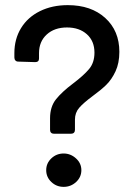

<svg xmlns="http://www.w3.org/2000/svg" viewBox="-20 -729 522 748"><path d="M175 -223V-268Q175 -313 198 -342Q221 -371 265 -404Q306 -435 327 -460Q348 -485 348 -524Q348 -569 318.5 -595.5Q289 -622 241 -622Q192 -622 162 -594.5Q132 -567 132 -522V-501Q132 -487 117 -487L51 -489Q44 -489 40 -493.5Q36 -498 36 -505V-522Q36 -577 62 -619.5Q88 -662 135.5 -685.5Q183 -709 244 -709Q335 -709 390 -659Q445 -609 445 -527Q445 -483 430 -451Q415 -419 394 -398.5Q373 -378 340 -354Q305 -328 288.5 -309Q272 -290 272 -263V-223Q272 -216 268 -212Q264 -208 257 -208H190Q183 -208 179 -212Q175 -216 175 -223ZM160 -66Q160 -93 180 -112Q200 -131 228 -131Q255 -131 276 -112Q297 -93 297 -66Q297 -39 276.5 -20Q256 -1 228 -1Q200 -1 180 -20Q160 -39 160 -66Z"/></svg>

Font: Barlow_Medium_SS
Style: Regular
Weight: 500
Designer: Jeremy Tribby
Foundry: Jeremy Tribby
Version: Version 1.101 August 23, 2024